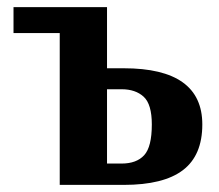

<svg xmlns="http://www.w3.org/2000/svg" viewBox="-20 -520 616 540"><path d="M148 0V-427H18V-500H281V-328H328Q549 -328 549 -170Q549 -83 494.5 -41.5Q440 0 328 0ZM281 -60H322Q364 -60 385.5 -83.5Q407 -107 407 -170Q407 -227 384 -248Q361 -269 322 -269H281Z"/></svg>

Font: Arsenal
Style: Bold
Weight: 700
Designer: Andrij Shevchenko
Foundry: Stairsfor
Version: Version 2.001;PS 002.001;hotconv 1.0.88;makeotf.lib2.5.64775